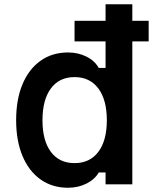

<svg xmlns="http://www.w3.org/2000/svg" viewBox="-20 -868 740 904"><path d="M300 16Q226 16 171 -23Q116 -62 86 -133.5Q56 -205 56 -302Q56 -400 86 -471.5Q116 -543 171 -582Q226 -621 300 -621Q348 -621 387 -601.5Q426 -582 445 -548H477V-673H331V-770H477V-848H603V-770H680V-673H603V0H477V-56H445Q426 -23 387 -3.5Q348 16 300 16ZM331 -100Q403 -100 443 -153Q483 -206 483 -302Q483 -398 443 -451.5Q403 -505 331 -505Q259 -505 219.5 -451.5Q180 -398 180 -302Q180 -206 219.5 -153Q259 -100 331 -100Z"/></svg>

Font: Martian Mono Medium
Style: Regular
Weight: 500
Monospace: yes
Designer: Roman Shamin
Foundry: Evil Martians
Version: Version 1.000; ttfautohint (v1.8.4.7-5d5b)